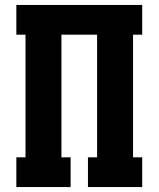

<svg xmlns="http://www.w3.org/2000/svg" viewBox="-20 -755 640 775"><path d="M46 0V-120H83V-615H46V-735H554V-615H517V-120H554V0H335V-120H372V-615H228V-120H265V0Z"/></svg>

Font: Iosevka Slab Heavy Extended
Style: Regular
Weight: 900
Width: 7
Monospace: yes
Designer: Belleve Invis
Foundry: Belleve Invis
Version: Version 11.1.0; ttfautohint (v1.8.3)